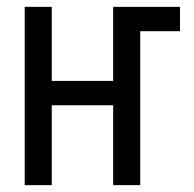

<svg xmlns="http://www.w3.org/2000/svg" viewBox="-20 -540 565 560"><path d="M52 0V-520H131V-304H310V-520H505V-449H389V0H310V-233H131V0Z"/></svg>

Font: Iosevka Pride
Style: Regular
Weight: 400
Monospace: yes
Designer: Belleve Invis
Foundry: Belleve Invis
Version: Version 30.3.1; ttfautohint (v1.8.4)